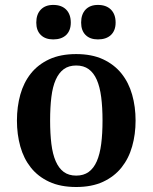

<svg xmlns="http://www.w3.org/2000/svg" viewBox="-20 -749 620 780"><path d="M48.8 -259.3Q48.8 -315.4 62.5 -364.5Q76.2 -413.6 105.2 -450.2Q134.3 -486.8 179.9 -508.1Q225.6 -529.3 289.6 -529.3Q353 -529.3 398.7 -508.1Q444.3 -486.8 473.6 -450.2Q502.9 -413.6 516.8 -364.5Q530.8 -315.4 530.8 -259.3Q530.8 -203.1 516.8 -154.1Q502.9 -105 473.6 -68.4Q444.3 -31.7 398.7 -10.5Q353 10.7 289.6 10.7Q225.6 10.7 179.9 -10.5Q134.3 -31.7 105.2 -68.4Q76.2 -105 62.5 -154.1Q48.8 -203.1 48.8 -259.3ZM183.6 -259.8Q183.6 -206.1 188.7 -164.6Q193.8 -123 206.3 -94.2Q218.8 -65.4 239 -50.5Q259.3 -35.6 289.6 -35.6Q319.8 -35.6 340.3 -50.5Q360.8 -65.4 373.3 -94Q385.7 -122.6 391.1 -164.1Q396.5 -205.6 396.5 -259.3Q396.5 -313 391.1 -354.5Q385.7 -396 373.3 -424.6Q360.8 -453.1 340.3 -468Q319.8 -482.9 289.6 -482.9Q259.3 -482.9 239 -468Q218.8 -453.1 206.3 -424.8Q193.8 -396.5 188.7 -354.7Q183.6 -313 183.6 -259.8ZM127.4 -657.2Q127.4 -690.9 145.8 -710Q164.1 -729 196.3 -729Q230 -729 248.8 -710Q267.6 -690.9 267.6 -657.2Q267.6 -625 248.8 -606.9Q230 -588.9 196.3 -588.9Q164.1 -588.9 145.8 -606.9Q127.4 -625 127.4 -657.2ZM309.6 -657.2Q309.6 -690.9 327.6 -710Q345.7 -729 377.9 -729Q411.6 -729 430.7 -710Q449.7 -690.9 449.7 -657.2Q449.7 -625 430.7 -606.9Q411.6 -588.9 377.9 -588.9Q345.7 -588.9 327.6 -606.9Q309.6 -625 309.6 -657.2Z"/></svg>

Font: Arian AMU Serif
Style: Bold
Weight: 700
Designer: Ruben Hakobyan (Tarumian)
Foundry: Ruben Hakobyan (Tarumian)
Version: Version 1.002